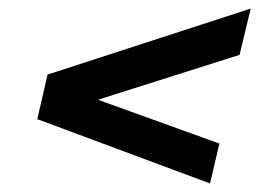

<svg xmlns="http://www.w3.org/2000/svg" viewBox="-20 -597 605 448"><path d="M565 -577 539 -469 170 -352 176 -376 492 -262 470 -169 67 -319 91 -423Z"/></svg>

Font: Instrument Sans SemiBold
Style: Italic
Weight: 600
Italic angle: -13°
Designer: Rodrigo Fuenzalida
Foundry: fragTYPE
Version: Version 1.000;gftools[0.9.28]